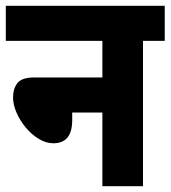

<svg xmlns="http://www.w3.org/2000/svg" viewBox="-20 -642 588 662"><path d="M0 -622H548V-501H473V0H333V-254H229V-228Q229 -148 164 -148Q139 -148 114 -163Q89 -178 69 -202Q49 -226 37 -253.5Q25 -281 25 -306Q25 -336 40 -355.5Q55 -375 99 -375H333V-501H0Z"/></svg>

Font: Noto Sans Condensed ExtraBold
Style: Italic
Weight: 800
Width: 3
Italic angle: -12°
Designer: Monotype Design Team
Foundry: Monotype Imaging Inc.
Version: Version 2.013; ttfautohint (v1.8.4.7-5d5b)